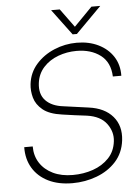

<svg xmlns="http://www.w3.org/2000/svg" viewBox="-60 -936 719 992"><g transform="rotate(-5 300.0 -440.0)"><path d="M343 -756 243 -890H288L358 -794L452 -890H498L365 -756ZM276 10Q203 10 150.5 -16Q98 -42 70 -88.5Q42 -135 43 -197H87Q87 -148 111 -111Q135 -74 178.5 -53Q222 -32 281 -32Q337 -32 386 -49Q435 -66 468 -100.5Q501 -135 507 -187Q513 -236 481.5 -278.5Q450 -321 380 -331Q348 -335 316.5 -339Q285 -343 253 -348Q187 -357 153.5 -384.5Q120 -412 110 -448Q100 -484 104 -519Q111 -578 149 -621Q187 -664 243 -687.5Q299 -711 360 -711Q423 -711 472 -687Q521 -663 548.5 -620.5Q576 -578 575 -521H531Q528 -595 479 -632Q430 -669 355 -669Q305 -669 259.5 -652Q214 -635 183.5 -601.5Q153 -568 147 -520Q140 -463 171.5 -430Q203 -397 263 -390Q292 -386 328 -381Q364 -376 393 -372Q475 -361 517 -312Q559 -263 550 -188Q542 -123 502 -79Q462 -35 402 -12.5Q342 10 276 10Z"/></g></svg>

Font: Haskoy ExtraLight
Style: Italic
Weight: 200
Designer: Ertekin Erdin
Foundry: Ertekin Erdin
Version: Version 2.000; ttfautohint (v1.8.4.7-5d5b)